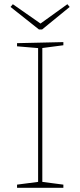

<svg xmlns="http://www.w3.org/2000/svg" viewBox="-20 -892 381 912"><path d="M281 -677 174 -663 181 -671V-21L174 -29L281 -15V0H61V-15L168 -29L161 -21V-671L168 -663L61 -672V-687L281 -692ZM300 -872 311 -859 180 -752H165L30 -859L41 -872L177 -777H168Z"/></svg>

Font: Bitter Thin Thin
Style: Regular
Weight: 250
Version: Version 2.002